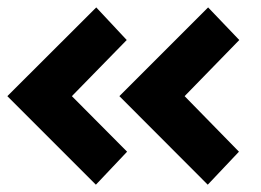

<svg xmlns="http://www.w3.org/2000/svg" viewBox="-20 -548 712 523"><path d="M326.2 -134.8 241.2 -44.9 0 -286.1 242.2 -527.8 325.2 -439 175.8 -286.1ZM630.9 -134.8 545.9 -44.9 305.2 -286.1 546.9 -527.8 631.8 -439 482.9 -286.1Z"/></svg>

Font: Laconic
Style: Bold
Weight: 700
Designer: Robby Woodard
Version: Version 1.000